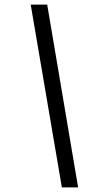

<svg xmlns="http://www.w3.org/2000/svg" viewBox="-20 -763 417 838"><path d="M250 55 114 -743H186L321 55Z"/></svg>

Font: Saira SemiExpanded
Style: Italic
Weight: 400
Width: 6
Italic angle: -12°
Designer: Hector Gatti with collaboration of the Omnibus-Type team
Foundry: Omnibus-Type
Version: Version 1.101